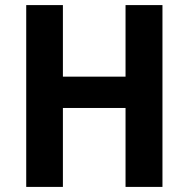

<svg xmlns="http://www.w3.org/2000/svg" viewBox="-20 -734 740 754"><path d="M618 0H473V-310H227V0H83V-714H227V-433H473V-714H618Z"/></svg>

Font: Noto Sans Gujarati UI SemiCondensed
Style: Bold
Weight: 700
Width: 4
Designer: Jelle Bosma - Monotype Design Team, Universal Thirst
Foundry: Monotype Imaging Inc.
Version: Version 2.106; ttfautohint (v1.8.4.7-5d5b)